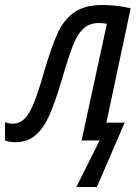

<svg xmlns="http://www.w3.org/2000/svg" viewBox="-67 -561 561 767"><path d="M331 0H259L360 -466Q347 -469 328 -469Q290 -469 266 -446.5Q242 -424 224.5 -379.5Q207 -335 180 -243Q153 -151 129.5 -99Q106 -47 74 -20Q42 7 -7 7Q-30 7 -47 0V-73Q-33 -67 -16 -67Q11 -67 30.5 -86Q50 -105 67.5 -147.5Q85 -190 107 -267Q138 -374 163.5 -429Q189 -484 230.5 -512.5Q272 -541 343 -541Q398 -541 455 -528L358 -71H431L320 186H238Z"/></svg>

Font: Noto Sans UI Narrow
Style: Italic
Weight: 400
Width: 4
Italic angle: -12°
Designer: Monotype Design Team
Foundry: Monotype Imaging Inc.
Version: Version 1.001